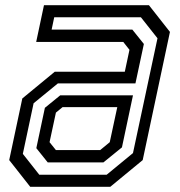

<svg xmlns="http://www.w3.org/2000/svg" viewBox="-20 -720 692 740"><path d="M96.5 0 15.5 -103 66 -340.5 191 -443.5H461L479 -528L455 -558.5H119.5L149.5 -700H554L635 -597L530 -103L405 0ZM131.5 -46.5H391L492.5 -130L587 -572.5L523 -653.5H189L179 -606H490L534.5 -550.5L502 -398.5H203L109.5 -322L68 -127ZM164 -94 120 -149 153 -304.5 212 -352.5H492.5L450 -152L378.5 -94ZM195.5 -141.5H366L403 -172L432 -307H221L195.5 -286L171 -172Z"/></svg>

Font: Tourney Expanded Medium
Style: Italic
Weight: 500
Width: 7
Italic angle: -12°
Designer: Tyler Finck
Foundry: Etcetera Type Co
Version: Version 1.010; ttfautohint (v1.8.3)